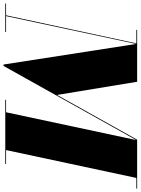

<svg xmlns="http://www.w3.org/2000/svg" viewBox="96 -916 800 1092"><g transform="rotate(90 496.0 -370.0)"><path d="M-30 -4.5V0H132V-4.5H41.5L200 -744L317 10H325L746.5 -744.5L588.5 -4.5H517.5V0H882.5V-4.5H803.5L962 -745.5H1022.5V-750H744.5L490 -294.5L415 -750H120V-745.5H196.5L37 -4.5Z"/></g></svg>

Font: Bodoni* 36pt Fatface
Style: Italic
Weight: 900
Italic angle: -13°
Version: Version 2.3